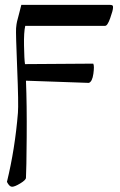

<svg xmlns="http://www.w3.org/2000/svg" viewBox="-20 -458 480 769"><path d="M419.9 -438.5Q432.6 -438.5 432.6 -431.6V-426.8Q432.6 -417 421.4 -385.3Q410.2 -353.5 400.4 -354.5H81.1Q75.2 -329.1 76.2 -274.9Q77.1 -220.7 80.1 -201.2L353.5 -203.1Q358.4 -194.3 354 -162.6Q349.6 -130.9 335.9 -126L84 -134.8Q87.9 -40 86.9 91.3Q85.9 222.7 84 253.9Q84 262.7 61.5 276.4Q39.1 290 28.3 290Q17.6 290 7.8 270.5Q40 138.7 51.8 -5.9Q54.7 -41 48.8 -184.1Q43 -327.1 44.4 -344.7Q45.9 -362.3 48.3 -372.1Q50.8 -381.8 56.2 -402.3Q61.5 -422.9 65.4 -438.5Z"/></svg>

Font: CrimsonText-Roman
Style: Roman
Weight: 400
Version: Version 0.13